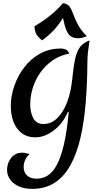

<svg xmlns="http://www.w3.org/2000/svg" viewBox="-20 -877 659 1226"><path d="M413 -162Q380 -86 322 -43Q264 0 205 0Q154 0 119 -26.5Q84 -53 66.5 -98.5Q49 -144 49 -200Q49 -264 71.5 -329Q94 -394 135.5 -448Q177 -502 235.5 -534.5Q294 -567 367 -567Q412 -567 422 -535Q343 -519 287.5 -469Q232 -419 202.5 -351Q173 -283 173 -211Q173 -158 193 -121.5Q213 -85 257 -85Q307 -85 345.5 -122.5Q384 -160 408.5 -224.5Q433 -289 441 -370Q449 -452 460 -501.5Q471 -551 492 -578Q513 -605 552 -619Q545 -575 541.5 -543Q538 -511 538 -473Q537 -339 527 -218.5Q517 -98 494 2Q471 102 431 175.5Q391 249 330.5 289Q270 329 186 329Q134 329 98 312Q62 295 43.5 267.5Q25 240 25 208Q25 164 51.5 131Q78 98 122 98Q145 98 169 108Q152 120 141.5 142.5Q131 165 131 189Q131 224 153 244Q175 264 214 264Q250 264 282 245.5Q314 227 340.5 180Q367 133 387 50Q407 -33 419 -161ZM249 -619Q239 -626 220.5 -646.5Q202 -667 200 -709Q262 -746 306 -782.5Q350 -819 382 -857Q411 -853 424 -835Q437 -817 447 -788.5Q457 -760 475.5 -723.5Q494 -687 534 -646Q521 -640 507.5 -636.5Q494 -633 476 -633Q450 -633 433 -644.5Q416 -656 404 -684Q392 -712 382 -763Q360 -726 330.5 -692Q301 -658 249 -619Z"/></svg>

Font: Merienda Medium
Style: Regular
Weight: 500
Designer: Eduardo Rodriguez Tunni
Foundry: Eduardo Rodriguez Tunni
Version: Version 2.001; ttfautohint (v1.8.4.7-5d5b)